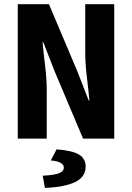

<svg xmlns="http://www.w3.org/2000/svg" viewBox="-20 -672 640 931"><path d="M66.1 0V-651.7H217.3L354.4 -327.7L410.2 -184.5H413.6Q408.8 -236.4 401 -300Q393.3 -363.6 393.3 -421.3V-651.7H533.9V0H382.7L245.6 -324.7L189.8 -467.2H186.4Q191.2 -413.6 199 -351.1Q206.7 -288.7 206.7 -231.2V0ZM198 239.1 187 180.1Q245.6 176.8 267.6 167.4Q289.5 158 289.5 140.9Q289.5 126.8 274.7 118Q259.9 109.1 226.3 106.1L254.5 52.1Q334.8 58.6 365.1 78.7Q395.3 98.7 395.3 135.6Q395.3 186.7 343.4 211.2Q291.5 235.7 198 239.1Z"/></svg>

Font: Source Code Pro ExtraLight
Style: Regular
Weight: 200
Monospace: yes
Designer: Paul D. Hunt, Teo Tuominen
Foundry: Adobe
Version: Version 1.026;hotconv 1.1.0;makeotfexe 2.6.0